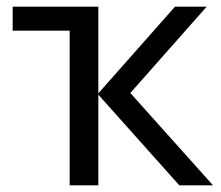

<svg xmlns="http://www.w3.org/2000/svg" viewBox="-20 -556 663 576"><path d="M600 -536 371 -277 619 0H518L275 -272V0H189V-464H18V-536H275V-276L505 -536Z"/></svg>

Font: Noto Sans
Style: Regular
Weight: 400
Designer: Monotype Design Team
Foundry: Monotype Imaging Inc.
Version: Version 1.902